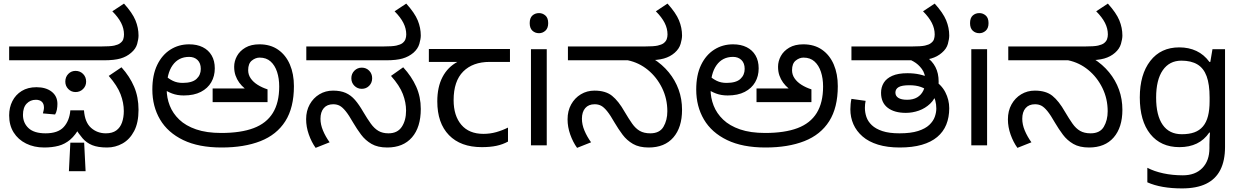

<svg xmlns="http://www.w3.org/2000/svg" viewBox="-20 -810 6932 1070"><path d="M226 12Q170 12 125.5 -10Q81 -32 56 -72Q31 -112 31 -167Q31 -211 49 -246.5Q67 -282 101 -303Q135 -324 183 -324Q236 -324 268 -299Q300 -274 300 -231Q300 -215 297 -199Q294 -183 287 -172L219 -178Q221 -186 223 -194.5Q225 -203 225 -210Q225 -232 213 -243Q201 -254 180 -254Q149 -254 128.5 -232.5Q108 -211 108 -170Q108 -125 139 -96Q170 -67 234 -67Q303 -67 335 -102Q367 -137 372 -195H448Q453 -128 487.5 -97.5Q522 -67 570 -67Q606 -67 628 -83Q650 -99 660 -127.5Q670 -156 670 -191Q670 -237 652 -284.5Q634 -332 586 -387L657 -435Q703 -384 727.5 -326.5Q752 -269 752 -198Q752 -126 727.5 -79.5Q703 -33 663 -10.5Q623 12 577 12Q526 12 494 -1Q462 -14 440 -39.5Q418 -65 396 -101L427 -105Q401 -57 371.5 -32Q342 -7 306.5 2.5Q271 12 226 12ZM364 144 372 -15H449L457 144ZM401 -297Q377 -297 360.5 -314Q344 -331 344 -355Q344 -381 360.5 -398Q377 -415 401 -415Q426 -415 443 -398Q460 -381 460 -355Q460 -331 443 -314Q426 -297 401 -297ZM31 -474V-551H541Q595 -551 617 -556Q639 -561 649 -569Q663 -579 667 -591.5Q671 -604 671 -618Q671 -651 655 -682.5Q639 -714 606 -747L671 -790Q718 -738 735 -696.5Q752 -655 752 -612Q752 -593 744.5 -565.5Q737 -538 711 -516Q686 -494 651.5 -484Q617 -474 559 -474Z M1213 -69Q1322 -69 1393.5 -96Q1465 -123 1500.5 -180.5Q1536 -238 1536 -328Q1536 -373 1524 -409.5Q1512 -446 1488 -467.5Q1464 -489 1427 -489Q1404 -489 1383.5 -472.5Q1363 -456 1363 -419Q1363 -394 1377 -373.5Q1391 -353 1415.5 -337.5Q1440 -322 1471 -312V-241H1165V-317H1344Q1326 -332 1313 -350Q1300 -368 1292.5 -389.5Q1285 -411 1285 -438Q1285 -469 1300.5 -497.5Q1316 -526 1347.5 -544.5Q1379 -563 1426 -563Q1487 -563 1530 -533Q1573 -503 1595.5 -450.5Q1618 -398 1618 -330Q1618 -210 1570 -134.5Q1522 -59 1431.5 -23.5Q1341 12 1215 12Q1087 12 1001 -29.5Q915 -71 872 -144Q829 -217 829 -311Q829 -392 856 -448Q883 -504 929.5 -533.5Q976 -563 1034 -563Q1078 -563 1110 -547Q1142 -531 1159.5 -501Q1177 -471 1177 -429Q1177 -386 1157.5 -352Q1138 -318 1099.5 -298Q1061 -278 1004 -278Q968 -278 939 -289Q910 -300 889.5 -316Q869 -332 855 -348L879 -414Q888 -402 904 -386.5Q920 -371 943.5 -359.5Q967 -348 998 -348Q1051 -348 1075 -370Q1099 -392 1099 -426Q1099 -458 1081 -475.5Q1063 -493 1034 -493Q975 -493 942 -446.5Q909 -400 909 -315V-311Q909 -265 926 -221.5Q943 -178 979 -143.5Q1015 -109 1073 -89Q1131 -69 1213 -69Z M2138 12Q2085 12 2050.5 -8Q2016 -28 1992.5 -59.5Q1969 -91 1949 -125Q1924 -169 1906 -191Q1888 -213 1872.5 -221Q1857 -229 1837 -229Q1803 -229 1784.5 -207.5Q1766 -186 1766 -148Q1766 -116 1780 -82.5Q1794 -49 1817 -17L1739 14Q1716 -18 1701 -60.5Q1686 -103 1686 -146Q1686 -192 1706 -228Q1726 -264 1760 -284.5Q1794 -305 1836 -305Q1878 -305 1907 -292Q1936 -279 1958.5 -253Q1981 -227 2004 -187Q2027 -148 2046.5 -121Q2066 -94 2089 -80.5Q2112 -67 2145 -67Q2195 -67 2219 -103Q2243 -139 2243 -194Q2243 -239 2225 -286Q2207 -333 2159 -387L2227 -435Q2274 -384 2299.5 -327Q2325 -270 2325 -203Q2325 -101 2276 -44.5Q2227 12 2138 12ZM1996 -315Q1972 -315 1955 -332Q1938 -349 1938 -374Q1938 -399 1955 -416Q1972 -433 1996 -433Q2021 -433 2037.5 -416Q2054 -399 2054 -374Q2054 -349 2037.5 -332Q2021 -315 1996 -315ZM1687 -474V-551H2113Q2167 -551 2189 -556Q2211 -561 2222 -569Q2235 -579 2239.5 -591.5Q2244 -604 2244 -618Q2244 -651 2228 -682.5Q2212 -714 2179 -747L2244 -790Q2291 -738 2308 -696.5Q2325 -655 2325 -612Q2325 -593 2317 -565.5Q2309 -538 2284 -516Q2258 -494 2223.5 -484Q2189 -474 2132 -474Z M2665 10Q2547 10 2482 -57Q2417 -124 2417 -245Q2417 -325 2446 -380.5Q2475 -436 2529 -465H2370V-537H2822V-465H2709Q2615 -465 2561.5 -411.5Q2508 -358 2508 -252Q2508 -165 2551 -114.5Q2594 -64 2674 -64Q2711 -64 2745 -73.5Q2779 -83 2811 -99V-21Q2782 -5 2747 2.5Q2712 10 2665 10Z M3027 -536V0H2939V-536ZM2984 -737Q3004 -737 3019.5 -723.5Q3035 -710 3035 -681Q3035 -653 3019.5 -639Q3004 -625 2984 -625Q2962 -625 2947 -639Q2932 -653 2932 -681Q2932 -710 2947 -723.5Q2962 -737 2984 -737Z M3595 12Q3542 12 3507.5 -8Q3473 -28 3449.5 -59.5Q3426 -91 3406 -125Q3381 -169 3363 -191Q3345 -213 3329.5 -221Q3314 -229 3294 -229Q3260 -229 3241.5 -207.5Q3223 -186 3223 -148Q3223 -116 3237 -82.5Q3251 -49 3274 -17L3196 14Q3173 -18 3158 -60Q3143 -102 3143 -145Q3143 -192 3163 -228Q3183 -264 3217 -284.5Q3251 -305 3293 -305Q3355 -305 3391 -276Q3427 -247 3461 -187Q3484 -148 3503 -121Q3522 -94 3545.5 -80.5Q3569 -67 3604 -67Q3656 -67 3677.5 -103.5Q3699 -140 3699 -190Q3699 -260 3669.5 -320Q3640 -380 3590.5 -420.5Q3541 -461 3479 -474H3145V-551H3570Q3624 -551 3645.5 -556Q3667 -561 3678 -569Q3691 -579 3695.5 -591.5Q3700 -604 3700 -618Q3700 -651 3684 -682.5Q3668 -714 3635 -747L3700 -790Q3747 -738 3764 -696.5Q3781 -655 3781 -612Q3781 -593 3773 -565.5Q3765 -538 3740 -516Q3715 -494 3680 -484Q3645 -474 3587 -474H3563L3620 -483Q3671 -451 3707 -407Q3743 -363 3762 -310.5Q3781 -258 3781 -198Q3781 -100 3732.5 -44Q3684 12 3595 12Z M4244 -69Q4353 -69 4424.5 -96Q4496 -123 4531.5 -180.5Q4567 -238 4567 -328Q4567 -373 4555 -409.5Q4543 -446 4519 -467.5Q4495 -489 4458 -489Q4435 -489 4414.5 -472.5Q4394 -456 4394 -419Q4394 -394 4408 -373.5Q4422 -353 4446.5 -337.5Q4471 -322 4502 -312V-241H4196V-317H4375Q4357 -332 4344 -350Q4331 -368 4323.5 -389.5Q4316 -411 4316 -438Q4316 -469 4331.5 -497.5Q4347 -526 4378.5 -544.5Q4410 -563 4457 -563Q4518 -563 4561 -533Q4604 -503 4626.5 -450.5Q4649 -398 4649 -330Q4649 -210 4601 -134.5Q4553 -59 4462.5 -23.5Q4372 12 4246 12Q4118 12 4032 -29.5Q3946 -71 3903 -144Q3860 -217 3860 -311Q3860 -392 3887 -448Q3914 -504 3960.5 -533.5Q4007 -563 4065 -563Q4109 -563 4141 -547Q4173 -531 4190.5 -501Q4208 -471 4208 -429Q4208 -386 4188.5 -352Q4169 -318 4130.5 -298Q4092 -278 4035 -278Q3999 -278 3970 -289Q3941 -300 3920.5 -316Q3900 -332 3886 -348L3910 -414Q3919 -402 3935 -386.5Q3951 -371 3974.5 -359.5Q3998 -348 4029 -348Q4082 -348 4106 -370Q4130 -392 4130 -426Q4130 -458 4112 -475.5Q4094 -493 4065 -493Q4006 -493 3973 -446.5Q3940 -400 3940 -315V-311Q3940 -265 3957 -221.5Q3974 -178 4010 -143.5Q4046 -109 4104 -89Q4162 -69 4244 -69Z M4994 12Q4925 12 4873 -4Q4821 -20 4787 -49.5Q4753 -79 4736 -117.5Q4719 -156 4719 -201Q4719 -215 4720.5 -230.5Q4722 -246 4725 -259L4804 -248Q4802 -238 4801 -229Q4800 -220 4800 -209Q4800 -183 4808.5 -158Q4817 -133 4838.5 -112.5Q4860 -92 4897.5 -79.5Q4935 -67 4993 -67Q5056 -67 5096.5 -80Q5137 -93 5159 -114Q5181 -135 5189.5 -159Q5198 -183 5198 -205Q5198 -228 5192.5 -249Q5187 -270 5173 -287Q5169 -291 5165 -293.5Q5161 -296 5157 -300Q5138 -316 5111.5 -325.5Q5085 -335 5048 -335Q5006 -335 4988 -324.5Q4970 -314 4970 -294Q4970 -275 4986.5 -264.5Q5003 -254 5035 -254Q5069 -254 5091.5 -267.5Q5114 -281 5125.5 -305Q5137 -329 5137 -360Q5137 -399 5117.5 -425.5Q5098 -452 5071.5 -467Q5045 -482 5024 -486L5143 -492Q5175 -471 5193 -436.5Q5211 -402 5211 -355Q5211 -347 5210.5 -340Q5210 -333 5209 -328L5203 -300Q5191 -258 5163.5 -232Q5136 -206 5100.5 -193.5Q5065 -181 5028 -181Q4964 -181 4927 -209.5Q4890 -238 4890 -293Q4890 -324 4905 -348.5Q4920 -373 4952.5 -387.5Q4985 -402 5037 -402Q5074 -402 5105.5 -395Q5137 -388 5162 -375Q5165 -374 5168 -372.5Q5171 -371 5174 -369.5Q5177 -368 5180 -366Q5226 -339 5248 -296.5Q5270 -254 5270 -207Q5270 -156 5253.5 -115.5Q5237 -75 5203 -46.5Q5169 -18 5117 -3Q5065 12 4994 12ZM4725 -474V-551H5059Q5113 -551 5135 -556Q5157 -561 5167 -569Q5181 -579 5185 -591.5Q5189 -604 5189 -618Q5189 -651 5173 -682.5Q5157 -714 5124 -747L5189 -790Q5236 -738 5253 -696.5Q5270 -655 5270 -612Q5270 -593 5262.5 -565.5Q5255 -538 5229 -516Q5204 -494 5169.5 -484Q5135 -474 5077 -474Z M5481 -536V0H5393V-536ZM5438 -737Q5458 -737 5473.5 -723.5Q5489 -710 5489 -681Q5489 -653 5473.5 -639Q5458 -625 5438 -625Q5416 -625 5401 -639Q5386 -653 5386 -681Q5386 -710 5401 -723.5Q5416 -737 5438 -737Z M6049 12Q5996 12 5961.5 -8Q5927 -28 5903.5 -59.5Q5880 -91 5860 -125Q5835 -169 5817 -191Q5799 -213 5783.5 -221Q5768 -229 5748 -229Q5714 -229 5695.5 -207.5Q5677 -186 5677 -148Q5677 -116 5691 -82.5Q5705 -49 5728 -17L5650 14Q5627 -18 5612 -60Q5597 -102 5597 -145Q5597 -192 5617 -228Q5637 -264 5671 -284.5Q5705 -305 5747 -305Q5809 -305 5845 -276Q5881 -247 5915 -187Q5938 -148 5957 -121Q5976 -94 5999.5 -80.5Q6023 -67 6058 -67Q6110 -67 6131.5 -103.5Q6153 -140 6153 -190Q6153 -260 6123.5 -320Q6094 -380 6044.5 -420.5Q5995 -461 5933 -474H5599V-551H6024Q6078 -551 6099.5 -556Q6121 -561 6132 -569Q6145 -579 6149.5 -591.5Q6154 -604 6154 -618Q6154 -651 6138 -682.5Q6122 -714 6089 -747L6154 -790Q6201 -738 6218 -696.5Q6235 -655 6235 -612Q6235 -593 6227 -565.5Q6219 -538 6194 -516Q6169 -494 6134 -484Q6099 -474 6041 -474H6017L6074 -483Q6125 -451 6161 -407Q6197 -363 6216 -310.5Q6235 -258 6235 -198Q6235 -100 6186.5 -44Q6138 12 6049 12Z M6552 -546Q6605 -546 6647.5 -526Q6690 -506 6720 -465H6725L6737 -536H6807V9Q6807 85 6781 136.5Q6755 188 6702 214Q6649 240 6567 240Q6509 240 6460.5 231.5Q6412 223 6374 206V125Q6412 145 6463 156Q6514 167 6572 167Q6641 167 6680.5 126.5Q6720 86 6720 16V-5Q6720 -17 6721 -39.5Q6722 -62 6723 -71H6719Q6691 -30 6649.5 -10Q6608 10 6553 10Q6449 10 6390.5 -63Q6332 -136 6332 -267Q6332 -395 6390.5 -470.5Q6449 -546 6552 -546ZM6564 -472Q6497 -472 6460 -418.5Q6423 -365 6423 -266Q6423 -167 6459.5 -114.5Q6496 -62 6566 -62Q6607 -62 6636 -72.5Q6665 -83 6684 -105.5Q6703 -128 6712 -163Q6721 -198 6721 -246V-267Q6721 -340 6704.5 -385Q6688 -430 6653 -451Q6618 -472 6564 -472Z"/></svg>

Font: lkannada05
Style: Book
Weight: 400
Designer: Jelle Bosma - Monotype Design Team
Foundry: Monotype Imaging Inc.
Version: Version 2.003